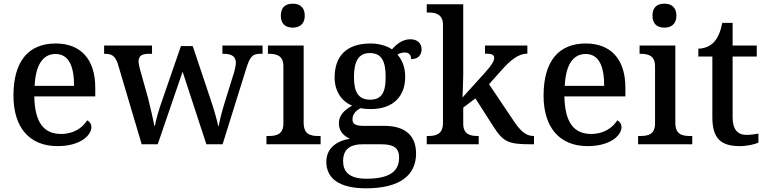

<svg xmlns="http://www.w3.org/2000/svg" viewBox="-20 -783 4158 1042"><path d="M292 10C418 10 476 -50 476 -93C476 -112 464 -125 453 -130C429 -91 381 -56 312 -56C218 -56 169 -117 166 -260H497V-307C497 -465 415 -547 282 -547C135 -547 53 -451 53 -264C53 -91 140 10 292 10ZM382 -317H168C173 -429 212 -490 281 -490C355 -490 382 -421 382 -317Z M619 -438 749 0H836L971 -394L1100 0H1188L1317 -413C1337 -478 1353 -491 1392 -491H1405V-536H1187V-491H1194C1238 -491 1260 -476 1260 -442C1260 -431 1256 -409 1251 -392L1202 -235C1184 -177 1173 -133 1167 -100H1164C1158 -131 1140 -193 1125 -237L1026 -533H962L859 -235C843 -190 826 -133 821 -101H817C812 -133 796 -201 784 -249L740 -406C736 -421 732 -438 732 -449C732 -482 752 -491 792 -491H805V-536H545V-491H548C587 -491 604 -480 619 -438Z M1569 -633C1604 -633 1634 -651 1634 -698C1634 -746 1604 -763 1569 -763C1532 -763 1504 -746 1504 -698C1504 -651 1532 -633 1569 -633ZM1426 0H1720V-45H1707C1663 -45 1628 -55 1628 -117V-536H1434V-491H1439C1482 -491 1518 -481 1518 -423V-113C1518 -55 1482 -45 1439 -45H1426Z M1966 239C2152 239 2238 167 2238 50C2238 -38 2189 -100 2066 -100H1952C1904 -100 1893 -113 1893 -136C1893 -164 1913 -184 1937 -196C1950 -193 1975 -191 1991 -191C2118 -191 2179 -264 2179 -365C2179 -422 2161 -459 2137 -487C2149 -494 2161 -498 2178 -498C2203 -498 2211 -481 2211 -462C2252 -462 2268 -487 2268 -516C2268 -545 2248 -570 2207 -570C2162 -570 2128 -539 2107 -515C2085 -532 2040 -547 1991 -547C1859 -547 1796 -477 1796 -362C1796 -291 1832 -233 1891 -210C1843 -182 1819 -154 1819 -113C1819 -69 1849 -43 1879 -30C1809 -19 1751 20 1751 95C1751 186 1822 239 1966 239ZM1988 -242C1926 -242 1901 -283 1901 -364C1901 -449 1925 -495 1987 -495C2051 -495 2073 -451 2073 -365C2073 -282 2052 -242 1988 -242ZM1968 187C1873 187 1842 147 1842 91C1842 16 1895 0 1947 0H2050C2112 0 2146 17 2146 72C2146 140 2104 187 1968 187Z M2296 0H2578V-45H2573C2533 -45 2494 -53 2494 -112V-199L2560 -249L2656 -99C2712 -11 2739 0 2864 0H2878V-45H2875C2833 -45 2803 -74 2767 -128L2634 -326L2701 -401C2753 -460 2796 -492 2842 -492V-536H2612V-492C2645 -492 2662 -487 2662 -470C2662 -453 2652 -434 2615 -392L2490 -254C2490 -257 2494 -339 2494 -375V-760H2296V-715H2305C2344 -715 2384 -706 2384 -649V-115C2384 -54 2345 -45 2305 -45H2296Z M3169 10C3295 10 3353 -50 3353 -93C3353 -112 3341 -125 3330 -130C3306 -91 3258 -56 3189 -56C3095 -56 3046 -117 3043 -260H3374V-307C3374 -465 3292 -547 3159 -547C3012 -547 2930 -451 2930 -264C2930 -91 3017 10 3169 10ZM3259 -317H3045C3050 -429 3089 -490 3158 -490C3232 -490 3259 -421 3259 -317Z M3586 -633C3621 -633 3651 -651 3651 -698C3651 -746 3621 -763 3586 -763C3549 -763 3521 -746 3521 -698C3521 -651 3549 -633 3586 -633ZM3443 0H3737V-45H3724C3680 -45 3645 -55 3645 -117V-536H3451V-491H3456C3499 -491 3535 -481 3535 -423V-113C3535 -55 3499 -45 3456 -45H3443Z M3995 10C4035 10 4077 0 4096 -9V-58C4075 -54 4054 -51 4030 -51C3983 -51 3956 -81 3956 -146V-476H4087V-536H3956V-659H3900C3890 -610 3876 -577 3854 -554C3833 -531 3800 -519 3770 -519V-476H3846V-146C3846 -30 3894 10 3995 10Z"/></svg>

Font: Noto Serif Ethiopic Medium
Style: Regular
Weight: 500
Designer: Monotype Design Team
Foundry: Monotype Imaging Inc.
Version: Version 2.102